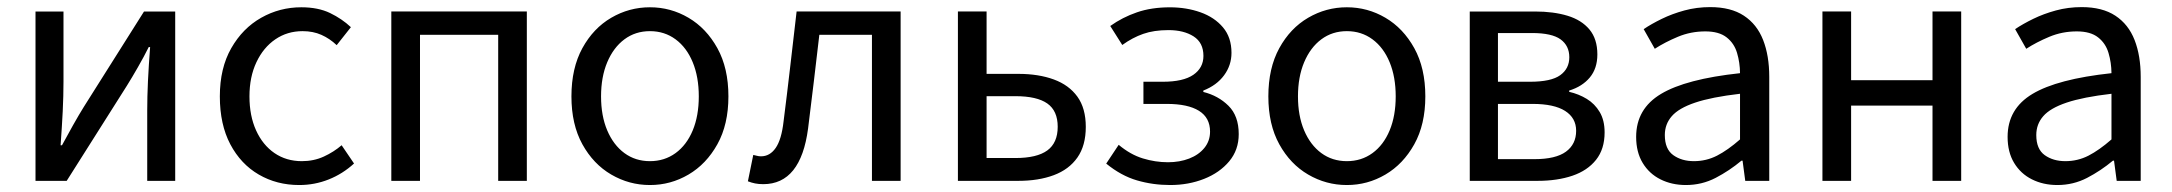

<svg xmlns="http://www.w3.org/2000/svg" viewBox="-20 -519 6234 551"><path d="M81.9 0V-486H162.2V-284.1Q162.2 -244.7 160 -199.3Q157.7 -153.8 153.9 -102.1H157.9Q172.3 -128.8 189.5 -159.5Q206.8 -190.2 220.5 -212.2L393.3 -486H482.8V0H402.5V-201.9Q402.5 -240.6 404.6 -286.1Q406.8 -331.6 410.8 -383.9H406.8Q393.1 -356.3 375.8 -326.2Q358.6 -296.1 344.2 -273.1L171.4 0Z M838.9 12Q774.2 12 722.6 -18.1Q671 -48.1 640.9 -105Q610.9 -161.9 610.9 -242.4Q610.9 -323.5 643.7 -380.8Q676.4 -438 729.5 -468Q782.6 -498.1 844.8 -498.1Q892.9 -498.1 927.2 -481.6Q961.5 -465 987 -441L946.2 -389.4Q926.4 -408.3 902.3 -419Q878.3 -429.6 848.5 -429.6Q804.4 -429.6 770.1 -406.1Q735.7 -382.6 715.8 -340.3Q695.9 -298.1 695.9 -242.4Q695.9 -186.7 714.9 -144.8Q733.9 -102.9 767.7 -79.7Q801.6 -56.5 846.2 -56.5Q880.6 -56.5 909.3 -69.7Q938 -82.9 960.4 -102.2L996 -49.8Q963.5 -20 923.2 -4Q882.9 12 838.9 12Z M1103 0V-486.1H1491.9V0H1409.7V-419.1H1185.3V0Z M1845.2 12Q1785.6 12 1734.1 -18.1Q1682.7 -48.1 1651.3 -105Q1619.9 -161.9 1619.9 -242.4Q1619.9 -323.5 1651.3 -380.8Q1682.7 -438 1734.1 -468Q1785.6 -498.1 1845.2 -498.1Q1904.7 -498.1 1955.9 -468Q2007 -438 2038.7 -380.8Q2070.4 -323.5 2070.4 -242.4Q2070.4 -161.9 2038.7 -105Q2007 -48.1 1955.9 -18.1Q1904.7 12 1845.2 12ZM1845.2 -56.5Q1887 -56.5 1918.8 -79.7Q1950.6 -102.9 1968 -144.8Q1985.4 -186.7 1985.4 -242.4Q1985.4 -298.1 1968 -340.3Q1950.6 -382.6 1918.8 -406.1Q1887 -429.6 1845.2 -429.6Q1803.4 -429.6 1771.9 -406.1Q1740.4 -382.6 1722.6 -340.3Q1704.9 -298.1 1704.9 -242.4Q1704.9 -186.7 1722.6 -144.8Q1740.4 -102.9 1771.9 -79.7Q1803.4 -56.5 1845.2 -56.5Z M2170.5 9.5Q2157.2 9.5 2147 7.4Q2136.9 5.4 2126.3 1.3L2141.7 -74.4Q2147 -73.4 2152.3 -71.9Q2157.5 -70.4 2163.9 -70.4Q2189.5 -70.4 2206.1 -94.5Q2222.8 -118.6 2228.7 -170.7Q2238.7 -249.2 2247.8 -328.2Q2256.8 -407.1 2266.1 -486.1H2564.6V0H2482.3V-419.1H2331.3Q2323.4 -352.4 2315.5 -284.8Q2307.6 -217.2 2299 -150.1Q2288.5 -70.5 2256.4 -30.5Q2224.2 9.5 2170.5 9.5Z M2729 0V-486.1H2811.3V-307H2902.6Q2960.4 -307 3004.1 -291Q3047.8 -275 3071.9 -241.6Q3096 -208.2 3096 -154.9Q3096 -101.2 3071.9 -66.9Q3047.8 -32.6 3004.1 -16.3Q2960.4 0 2902.6 0ZM2811.3 -65.5H2894Q2955.7 -65.5 2985.6 -87.3Q3015.4 -109.1 3015.4 -155.2Q3015.4 -201 2985.6 -222Q2955.7 -243 2894 -243H2811.3Z M3338.4 12Q3288.4 12 3243 -1.3Q3197.5 -14.5 3154.6 -49.5L3190.4 -103.4Q3224 -75.3 3259.7 -64.4Q3295.5 -53.4 3331.9 -53.4Q3365.3 -53.4 3392.8 -64Q3420.3 -74.7 3436.4 -94.6Q3452.6 -114.6 3452.6 -141.3Q3452.6 -181.2 3420.8 -201Q3389 -220.8 3328.6 -220.8H3261.4V-284.4H3317Q3375.6 -284.4 3404.6 -304.3Q3433.6 -324.3 3433.6 -358.6Q3433.6 -396.4 3405.5 -414.5Q3377.3 -432.6 3333.1 -432.6Q3291.5 -432.6 3260.8 -421.8Q3230.1 -411.1 3200.7 -389.9L3166.2 -444.4Q3201.1 -469.3 3242.7 -483.6Q3284.2 -498 3337.4 -498Q3384.9 -498 3425.1 -483.7Q3465.3 -469.4 3489.7 -440.5Q3514.1 -411.7 3514.1 -367.4Q3514.1 -331.7 3492.9 -303Q3471.8 -274.2 3433.3 -259.1V-255.1Q3476.1 -244.5 3505.5 -215.4Q3534.9 -186.3 3534.9 -134.1Q3534.9 -88.8 3507.6 -56.1Q3480.3 -23.4 3435.6 -5.7Q3390.8 12 3338.4 12Z M3845.2 12Q3785.6 12 3734.1 -18.1Q3682.7 -48.1 3651.3 -105Q3619.9 -161.9 3619.9 -242.4Q3619.9 -323.5 3651.3 -380.8Q3682.7 -438 3734.1 -468Q3785.6 -498.1 3845.2 -498.1Q3904.7 -498.1 3955.9 -468Q4007 -438 4038.7 -380.8Q4070.4 -323.5 4070.4 -242.4Q4070.4 -161.9 4038.7 -105Q4007 -48.1 3955.9 -18.1Q3904.7 12 3845.2 12ZM3845.2 -56.5Q3887 -56.5 3918.8 -79.7Q3950.6 -102.9 3968 -144.8Q3985.4 -186.7 3985.4 -242.4Q3985.4 -298.1 3968 -340.3Q3950.6 -382.6 3918.8 -406.1Q3887 -429.6 3845.2 -429.6Q3803.4 -429.6 3771.9 -406.1Q3740.4 -382.6 3722.6 -340.3Q3704.9 -298.1 3704.9 -242.4Q3704.9 -186.7 3722.6 -144.8Q3740.4 -102.9 3771.9 -79.7Q3803.4 -56.5 3845.2 -56.5Z M4197.9 0V-486H4384.9Q4438.4 -486 4478.5 -473.8Q4518.7 -461.6 4541.4 -434.4Q4564.1 -407.1 4564.1 -362.8Q4564.1 -322.6 4542.4 -296.6Q4520.8 -270.7 4483.2 -259.1V-255.5Q4510.7 -249.2 4533.7 -235.2Q4556.7 -221.2 4570.8 -197.5Q4584.9 -173.8 4584.9 -139.1Q4584.9 -91.2 4560.3 -60.3Q4535.7 -29.4 4492.5 -14.7Q4449.2 0 4392.6 0ZM4278.8 -284.4H4370.8Q4431.6 -284.4 4457.6 -303.3Q4483.6 -322.1 4483.6 -354.7Q4483.6 -387.7 4458.6 -406Q4433.6 -424.2 4376.5 -424.2H4278.8ZM4278.8 -62.3H4383.8Q4444.6 -62.3 4473.9 -83.7Q4503.2 -105.1 4503.2 -143.7Q4503.2 -180.5 4471.5 -200.7Q4439.9 -220.8 4378.3 -220.8H4278.8Z M4818.3 12Q4777.6 12 4745.2 -4.3Q4712.8 -20.5 4694.1 -51.5Q4675.4 -82.4 4675.4 -126.2Q4675.4 -206.8 4746.8 -249.5Q4818.2 -292.3 4973.5 -309Q4973.2 -339.5 4965 -367Q4956.9 -394.6 4935.1 -411.7Q4913.4 -428.9 4873.9 -428.9Q4832.1 -428.9 4795.1 -413.4Q4758 -397.9 4728.9 -379L4697 -435.4Q4719.3 -450.4 4749 -464.9Q4778.7 -479.4 4813.9 -489Q4849.1 -498.6 4888.1 -498.6Q4947.2 -498.6 4984.7 -473.9Q5022.2 -449.2 5039.8 -404.2Q5057.4 -359.2 5057.4 -298.3V0H4988.5L4980.8 -57.9H4977.6Q4943.1 -29.1 4903.5 -8.5Q4863.9 12 4818.3 12ZM4841.2 -56.5Q4876.6 -56.5 4907.5 -72.3Q4938.3 -88.1 4973.5 -118.9V-249.9Q4891.8 -240.4 4844.7 -224.5Q4797.6 -208.6 4777.7 -185.6Q4757.7 -162.7 4757.7 -131.5Q4757.7 -91.2 4781.9 -73.8Q4806.1 -56.5 4841.2 -56.5Z M5210 0V-486.1H5292.3V-288.8H5525.9V-486.1H5608.2V0H5525.9V-215.9H5292.3V0Z M5884.3 12Q5843.6 12 5811.2 -4.3Q5778.8 -20.5 5760.1 -51.5Q5741.4 -82.4 5741.4 -126.2Q5741.4 -206.8 5812.8 -249.5Q5884.2 -292.3 6039.5 -309Q6039.2 -339.5 6031 -367Q6022.9 -394.6 6001.1 -411.7Q5979.4 -428.9 5939.9 -428.9Q5898.1 -428.9 5861.1 -413.4Q5824 -397.9 5794.9 -379L5763 -435.4Q5785.3 -450.4 5815 -464.9Q5844.7 -479.4 5879.9 -489Q5915.1 -498.6 5954.1 -498.6Q6013.2 -498.6 6050.7 -473.9Q6088.2 -449.2 6105.8 -404.2Q6123.4 -359.2 6123.4 -298.3V0H6054.5L6046.8 -57.9H6043.6Q6009.1 -29.1 5969.5 -8.5Q5929.9 12 5884.3 12ZM5907.2 -56.5Q5942.6 -56.5 5973.5 -72.3Q6004.3 -88.1 6039.5 -118.9V-249.9Q5957.8 -240.4 5910.7 -224.5Q5863.6 -208.6 5843.7 -185.6Q5823.7 -162.7 5823.7 -131.5Q5823.7 -91.2 5847.9 -73.8Q5872.1 -56.5 5907.2 -56.5Z"/></svg>

Font: Source Sans Variable
Style: Regular
Weight: 200
Designer: Paul D. Hunt
Foundry: Adobe Systems Incorporated
Version: Version 3.006;hotconv 1.0.111;makeotfexe 2.5.65597